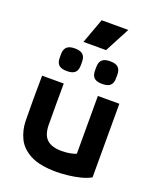

<svg xmlns="http://www.w3.org/2000/svg" viewBox="-161 -975 890 1084"><g transform="rotate(20 284.0 -433.0)"><path d="M385 -470H514V-28Q488 -13 451.5 -4Q415 5 377.5 9Q340 13 311 13Q211 13 154.5 -16.5Q98 -46 74.5 -94.5Q51 -143 50 -199Q49 -270 49 -334.5Q49 -399 50 -470H180Q179 -345 180 -220Q181 -161 210 -134.5Q239 -108 298 -108Q326 -108 349.5 -112.5Q373 -117 385 -123ZM172 -542Q139 -542 124.5 -555Q110 -568 109 -593Q108 -610 109 -627Q110 -651 124.5 -664.5Q139 -678 172 -678Q205 -678 219.5 -664.5Q234 -651 235 -627Q236 -610 235 -593Q234 -568 219.5 -555Q205 -542 172 -542ZM384 -542Q351 -542 336.5 -555Q322 -568 321 -593Q320 -610 321 -627Q322 -651 336.5 -664.5Q351 -678 384 -678Q417 -678 431.5 -664.5Q446 -651 447 -627Q448 -610 447 -593Q446 -568 431.5 -555Q417 -542 384 -542ZM259 -879H419L340 -729H204Z"/></g></svg>

Font: Kreadon
Style: Bold
Weight: 700
Designer: Reiya WATANABE
Foundry: StudioGnu
Version: Version 1.003; ttfautohint (v1.8.4.7-5d5b);gftools[0.9.32]